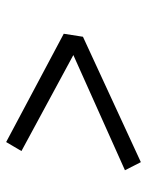

<svg xmlns="http://www.w3.org/2000/svg" viewBox="55 -660 489 640"><g transform="rotate(90 300.0 -340.5)"><path d="M454 -116 93 -308 103 -372 521 -565 548 -512 164 -340 484 -167Z"/></g></svg>

Font: Iosevka Curly Slab LtExObl
Style: Regular
Weight: 300
Width: 7
Italic angle: -9°
Monospace: yes
Designer: Belleve Invis
Foundry: Belleve Invis
Version: Version 11.1.0; ttfautohint (v1.8.3)